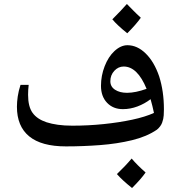

<svg xmlns="http://www.w3.org/2000/svg" viewBox="-20 -875 888 964"><path d="M311 -140Q188 -140 126.5 -190.5Q65 -241 65 -339Q65 -363 69 -390.5Q73 -418 83 -449H124Q121 -424 121 -399Q121 -340 143.5 -308.5Q166 -277 214 -261Q239 -253 271 -248.5Q303 -244 343 -244Q423 -244 500.5 -252Q578 -260 643.5 -274Q709 -288 753 -308Q746 -342 736 -377Q706 -354 670 -340.5Q634 -327 597 -327Q548 -327 517.5 -359Q487 -391 487 -444Q487 -495 505.5 -542.5Q524 -590 554 -618Q586 -648 620 -648Q669 -648 711.5 -606.5Q754 -565 779 -492Q803 -417 803 -326Q803 -314 802 -296Q801 -278 794 -259Q787 -240 768 -224Q717 -189 642.5 -171Q568 -153 482.5 -146.5Q397 -140 311 -140ZM618 -409Q660 -409 716 -429Q670 -541 601 -541Q574 -541 554 -519.5Q534 -498 534 -467Q534 -440 557.5 -424.5Q581 -409 618 -409ZM643 69Q594 30 567 -1Q588 -21 606.5 -40.5Q625 -60 641 -79Q669 -46 711 -9Q689 23 643 69ZM619 -708Q570 -747 544 -778Q567 -801 585.5 -820.5Q604 -840 617 -855Q630 -842 647 -824.5Q664 -807 687 -786Q664 -753 619 -708Z"/></svg>

Font: Noto Naskh Arabic UI Semi
Style: Bold
Weight: 700
Designer: Monotype Design Team, David Williams, Mohamad Dakak and Nizar Qandah
Foundry: Monotype Imaging Inc.
Version: Version 2.014; ttfautohint (v1.8.4.7-5d5b)